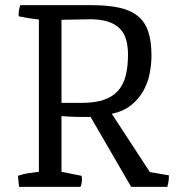

<svg xmlns="http://www.w3.org/2000/svg" viewBox="-20 -727 698 747"><path d="M49.8 -43Q68.4 -49.8 89.8 -53Q111.3 -56.2 131.3 -58.6V-650.9Q111.3 -653.3 92.3 -656.2Q73.2 -659.2 52.7 -663.6Q51.8 -674.8 53.5 -685.3Q55.2 -695.8 58.6 -707H332.5Q396 -707 440.9 -697.8Q485.8 -688.5 514.4 -666Q543 -643.6 556.2 -605.7Q569.3 -567.9 569.3 -511.2Q569.3 -476.1 562 -439.7Q554.7 -403.3 536.9 -372.1Q519 -340.8 489.3 -317.1Q459.5 -293.5 415 -284.2L563 -57.6L636.7 -44.9Q637.2 -44.4 637.2 -39.6Q637.2 -34.7 636.5 -27.8Q635.7 -21 634.3 -13.4Q632.8 -5.9 630.9 0H490.2L332.5 -272H314Q299.3 -272 289.3 -272Q279.3 -272 269.5 -272.5Q259.8 -272.9 248.3 -273.4Q236.8 -273.9 219.2 -275.4V-58.6L297.4 -43Q298.3 -40.5 298.6 -35.2Q298.8 -29.8 298.8 -26.4Q298.8 -19.5 296.9 -11.5Q294.9 -3.4 293 0H54.2ZM296.4 -326.7Q347.7 -326.7 382.3 -338.1Q417 -349.6 438.2 -372.8Q459.5 -396 468.8 -431.4Q478 -466.8 478 -514.6Q478 -546.9 470.7 -572.8Q463.4 -598.6 445.3 -616.7Q427.2 -634.8 396.2 -644Q365.2 -653.3 318.4 -651.9L219.2 -649.9V-326.7Z"/></svg>

Font: Fjord
Style: One
Weight: 400
Designer: Viktoriya Grabowska
Foundry: Viktoriya Grabowska
Version: Version 1.002